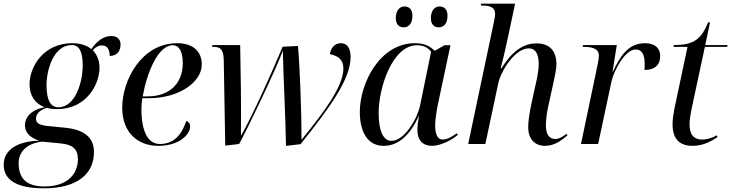

<svg xmlns="http://www.w3.org/2000/svg" viewBox="-68 -780 3961 1040"><path d="M170 240C350 240 441 163 441 43C441 -37 385 -78 286 -88L196 -97C154 -101 127 -109 127 -136C127 -165 147 -182 184 -196C202 -191 222 -189 242 -189C400 -189 471 -323 471 -413C471 -451 458 -483 435 -508C448 -524 466 -534 484 -534C515 -534 526 -509 526 -477C571 -477 585 -510 585 -539C585 -566 568 -585 535 -585C490 -585 453 -553 427 -514C400 -536 364 -546 324 -546C166 -546 92 -417 92 -323C92 -263 121 -219 174 -199C100 -186 67 -143 67 -103C67 -70 84 -38 144 -18C26 -15 -48 32 -48 112C-48 196 24 240 170 240ZM248 -199C208 -199 184 -234 184 -319C184 -399 221 -536 321 -536C361 -536 380 -500 380 -426C380 -336 341 -199 248 -199ZM172 230C67 230 33 178 33 104C33 32 91 -5 159 -13L261 -3C326 3 354 28 354 82C354 156 305 230 172 230Z M789 10C909 10 962 -56 962 -95C962 -111 954 -121 941 -125C917 -51 874 0 798 0C733 0 698 -69 698 -189C698 -207 700 -230 703 -248H738C902 -248 1025 -335 1025 -431C1025 -503 976 -546 892 -546C698 -546 594 -345 594 -197C594 -58 682 10 789 10ZM732 -258H705C728 -387 788 -535 868 -535C902 -535 922 -501 922 -438C922 -328 850 -258 732 -258Z M1481 10 1560 1C1721 -200 1831 -352 1831 -471C1831 -522 1811 -546 1778 -546C1745 -546 1723 -519 1719 -487C1767 -476 1792 -455 1792 -409C1792 -313 1689 -175 1567 -25H1565C1566 -172 1555 -436 1546 -531L1463 -527C1403 -384 1303 -161 1239 -47H1237C1239 -187 1236 -401 1233 -536H1083L1080 -526H1090C1123 -526 1143 -515 1144 -454L1152 9L1227 0C1261 -58 1425 -399 1464 -505C1467 -359 1480 -117 1481 10Z M2309 -632C2332 -632 2356 -648 2356 -695C2356 -729 2338 -745 2313 -745C2284 -745 2266 -720 2266 -682C2266 -648 2283 -632 2309 -632ZM2119 -632C2142 -632 2166 -648 2166 -695C2166 -729 2148 -745 2123 -745C2094 -745 2076 -720 2076 -682C2076 -648 2093 -632 2119 -632ZM2010 10C2090 10 2153 -48 2200 -151H2201C2196 -118 2193 -100 2193 -73C2193 -21 2223 10 2271 10C2321 10 2383 -24 2412 -50L2406 -58C2376 -36 2352 -24 2330 -24C2303 -24 2289 -51 2289 -104C2289 -131 2299 -193 2304 -215L2372 -535H2340L2287 -505C2261 -529 2233 -546 2179 -546C1989 -546 1881 -329 1881 -173C1881 -69 1921 10 2010 10ZM2053 -17C2013 -17 1983 -60 1983 -169C1983 -302 2056 -535 2191 -535C2222 -535 2252 -523 2267 -499L2207 -207C2194 -142 2124 -17 2053 -17Z M2884 10C2936 10 2974 -20 3006 -47L3000 -55C2977 -37 2958 -27 2941 -27C2906 -27 2889 -53 2889 -101C2889 -131 2894 -169 2902 -206L2928 -324C2935 -358 2946 -401 2946 -434C2946 -493 2918 -545 2839 -545C2762 -545 2704 -498 2648 -410H2644C2651 -435 2668 -505 2683 -576L2722 -760H2538L2536 -750H2544C2582 -750 2614 -743 2614 -703C2614 -697 2611 -677 2605 -650L2468 0H2561L2631 -329C2645 -394 2720 -518 2796 -518C2842 -518 2850 -470 2850 -434C2850 -387 2835 -330 2829 -303L2812 -225C2799 -164 2793 -122 2793 -90C2793 -32 2825 10 2884 10Z M3170 -434 3079 0H3172L3244 -338C3256 -396 3318 -512 3374 -512C3412 -512 3424 -481 3424 -431C3424 -422 3424 -412 3423 -401C3481 -401 3508 -430 3508 -477C3508 -517 3482 -546 3426 -546C3333 -546 3291 -474 3252 -392H3250L3273 -536H3090L3088 -526H3096C3134 -526 3176 -519 3176 -479C3176 -473 3174 -453 3170 -434Z M3684 10C3734 10 3779 -10 3819 -38L3814 -47C3793 -34 3761 -24 3736 -24C3692 -24 3667 -48 3667 -108C3667 -129 3672 -161 3679 -194L3750 -526H3871L3873 -536H3752L3778 -659H3768C3730 -568 3692 -536 3582 -536L3580 -526H3656L3585 -191C3580 -166 3575 -131 3575 -107C3575 -28 3612 10 3684 10Z"/></svg>

Font: Noto Serif Display
Style: Italic
Weight: 400
Italic angle: -12°
Designer: Monotype Design Team
Foundry: Monotype Imaging Inc.
Version: Version 2.009